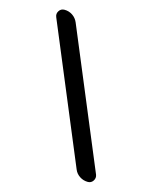

<svg xmlns="http://www.w3.org/2000/svg" viewBox="-116 -806 732 923"><g transform="rotate(15 250.0 -344.5)"><path d="M343.8 -3.9 59.6 -685.5Q52.7 -701.2 62 -715.8Q71.3 -730.5 88.9 -730.5Q111.3 -730.5 129.4 -718.3Q147.5 -706.1 156.2 -685.5L440.4 -3.9Q446.3 11.7 437 25.9Q427.7 40 411.1 40Q388.7 40 370.1 27.8Q351.6 15.6 343.8 -3.9Z"/></g></svg>

Font: Rounded Mgen+ 2m medium
Style: Regular
Weight: 500
Designer: [Source Han Sans]
Ryoko NISHIZUKA  (kana & ideographs); Paul D. Hunt (Latin, Greek & Cyrillic); Wenlong ZHANG  (bopomofo
Version: Version 1.059.20150602